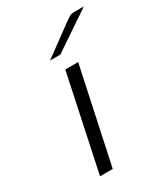

<svg xmlns="http://www.w3.org/2000/svg" viewBox="-168 -746 722 825"><g transform="rotate(-30 192.5 -333.5)"><path d="M80.1 0 180.2 -472.2H244.1L143.1 0ZM142.6 -538.1Q191.4 -574.2 252 -618.2Q301.8 -655.3 312.3 -661.1Q322.8 -667 334 -667H384.8L193.8 -538.1Z"/></g></svg>

Font: CMU Bright
Style: Oblique
Weight: 500
Italic angle: -12°
Version: Version 0.7.0